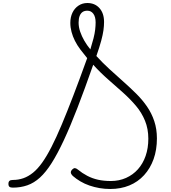

<svg xmlns="http://www.w3.org/2000/svg" viewBox="-20 -1236 1135 1275"><path d="M712 19Q675 19 640.5 13Q606 7 574 -4Q542 -15 514 -31.5Q486 -48 463 -68Q452 -79 450.5 -89Q449 -99 459 -110Q469 -120 477.5 -119.5Q486 -119 497 -110Q526 -86 559.5 -68.5Q593 -51 631 -42.5Q669 -34 716 -34Q771 -34 817 -54.5Q863 -75 896 -112Q929 -149 947 -200.5Q965 -252 965 -315Q965 -380 943 -434Q921 -488 883 -533Q845 -578 797 -621Q749 -664 698 -708.5Q647 -753 599 -806Q542 -643 494 -519Q446 -395 404 -305Q362 -215 323.5 -154Q285 -93 245.5 -57Q206 -21 161.5 -5.5Q117 10 65 10Q50 10 43 4.5Q36 -1 36 -15Q36 -29 43 -35Q50 -41 65 -41Q102 -41 135 -52.5Q168 -64 199 -89Q230 -114 260 -156Q290 -198 322 -260.5Q354 -323 389.5 -407.5Q425 -492 467 -601.5Q509 -711 559 -850Q535 -879 513.5 -907.5Q492 -936 477.5 -965Q463 -994 455 -1024Q447 -1054 447 -1084Q447 -1122 461 -1151.5Q475 -1181 501 -1198.5Q527 -1216 560 -1216Q610 -1216 640.5 -1182Q671 -1148 671 -1090Q671 -1064 667 -1035Q663 -1006 652 -965Q641 -924 620 -864Q662 -818 707.5 -776.5Q753 -735 798 -695Q843 -655 884 -614.5Q925 -574 956 -529Q987 -484 1004.5 -431.5Q1022 -379 1022 -317Q1022 -241 1000 -179.5Q978 -118 937 -73Q896 -28 839 -4.5Q782 19 712 19ZM580 -908Q593 -950 601 -981.5Q609 -1013 612 -1039Q615 -1065 615 -1087Q615 -1124 600 -1144.5Q585 -1165 560 -1165Q541 -1165 528.5 -1156.5Q516 -1148 509 -1130.5Q502 -1113 502 -1086Q502 -1056 512.5 -1025.5Q523 -995 540 -965.5Q557 -936 580 -908Z"/></svg>

Font: Playwrite CL ExtraLight
Style: Regular
Weight: 200
Designer: Veronika Burian, José Scaglione
Foundry: TypeTogether
Version: Version 1.002